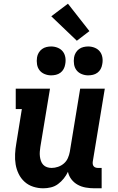

<svg xmlns="http://www.w3.org/2000/svg" viewBox="-20 -1009 640 1037"><path d="M214 8Q186 8 159.5 -0.5Q133 -9 113 -27Q93 -45 81 -69.5Q69 -94 64.5 -121Q60 -148 61.5 -177Q63 -206 68 -234L98 -420H65V-530H250L198 -216Q196 -203 195 -190Q194 -177 195.5 -164.5Q197 -152 201 -140Q205 -128 213.5 -119Q222 -110 234 -106Q246 -102 259 -102Q276 -102 293.5 -108Q311 -114 325 -126Q339 -138 346.5 -155Q354 -172 357 -189L413 -530H546L481 -136Q480 -129 481 -122.5Q482 -116 486 -111Q490 -106 496.5 -104Q503 -102 509 -102H529V8H491Q467 8 443.5 4Q420 0 400 -11Q380 -22 366 -40Q352 -58 347 -81Q338 -62 324.5 -45Q311 -28 293.5 -15Q276 -2 255 3Q234 8 214 8ZM456 -602Q438 -602 421 -609Q404 -616 393.5 -629.5Q383 -643 380 -661.5Q377 -680 380 -699Q382 -712 389 -724Q396 -736 407 -744Q418 -752 431 -755Q444 -758 456 -758Q475 -758 492 -751Q509 -744 519.5 -730.5Q530 -717 533 -698.5Q536 -680 532 -661Q530 -648 523.5 -636Q517 -624 506 -616Q495 -608 482 -605Q469 -602 456 -602ZM256 -602Q238 -602 221 -609Q204 -616 193.5 -629.5Q183 -643 180 -661.5Q177 -680 180 -699Q182 -712 189 -724Q196 -736 207 -744Q218 -752 231 -755Q244 -758 256 -758Q275 -758 292 -751Q309 -744 319.5 -730.5Q330 -717 333 -698.5Q336 -680 332 -661Q330 -648 323.5 -636Q317 -624 306 -616Q295 -608 282 -605Q269 -602 256 -602ZM395 -789 257 -921 347 -989 463 -841Z"/></svg>

Font: Iosevka Slab XBdEx
Style: Italic
Weight: 800
Width: 7
Italic angle: -9°
Monospace: yes
Designer: Belleve Invis
Foundry: Belleve Invis
Version: Version 11.1.1; ttfautohint (v1.8.3)